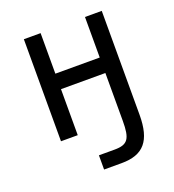

<svg xmlns="http://www.w3.org/2000/svg" viewBox="-137 -653 875 967"><g transform="rotate(-20 301.0 -169.5)"><path d="M255.4 208H349.6C467.3 208 517.6 148.9 517.6 9.8V-546.9H427.7V-329.6H189.9V-546.9H100.1V0H189.9V-246.6H427.7V9.8C427.7 105.5 411.1 131.8 339.4 131.8H255.4Z"/></g></svg>

Font: Hack
Style: Regular
Weight: 400
Monospace: yes
Designer: Christopher Simpkins
Foundry: Christopher Simpkins
Version: Version 2.010